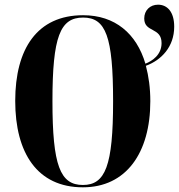

<svg xmlns="http://www.w3.org/2000/svg" viewBox="-20 -790 764 820"><path d="M334 10C518 10 622 -136 622 -358C622 -414 615 -464 603 -509C669 -533 724 -590 724 -676C724 -740 694 -770 655 -770C621 -770 596 -746 596 -711C596 -650 670 -675 670 -606C670 -556 631 -530 601 -518C563 -647 471 -725 335 -725C139 -725 45 -582 45 -359C45 -137 139 10 334 10ZM334 0C237 0 204 -83 204 -358C204 -634 237 -715 335 -715C432 -715 463 -634 463 -358C463 -82 430 0 334 0Z"/></svg>

Font: Noto Serif Display Condensed Extra
Style: Regular
Weight: 800
Width: 3
Designer: Monotype Design Team
Foundry: Monotype Imaging Inc.
Version: Version 1.900